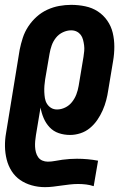

<svg xmlns="http://www.w3.org/2000/svg" viewBox="-23 -548 543 791"><path d="M162 223Q134 223 107.5 215.5Q81 208 60 193.5Q39 179 25 157Q11 135 4.5 109Q-2 83 -2.5 55.5Q-3 28 2 0L58 -343Q63 -368 71 -392.5Q79 -417 93.5 -439Q108 -461 128 -479Q148 -497 172 -508Q196 -519 221 -523.5Q246 -528 270 -528Q300 -528 328.5 -522Q357 -516 380 -501Q403 -486 419 -463Q435 -440 441.5 -412.5Q448 -385 448 -355.5Q448 -326 443 -297L423 -177Q420 -156 414.5 -135Q409 -114 400 -93.5Q391 -73 378 -54Q365 -35 347.5 -20.5Q330 -6 308.5 1Q287 8 266 8Q241 8 219 0.5Q197 -7 181.5 -23.5Q166 -40 157 -61Q148 -82 144 -105L125 9Q123 21 122 33Q121 45 121.5 56.5Q122 68 125 79.5Q128 91 134.5 100Q141 109 151.5 113.5Q162 118 174 118Q189 118 204 115Q219 112 234.5 110Q250 108 264.5 107Q279 106 294 106Q316 106 338 108Q360 110 381 114L363 219Q348 214 332 212Q316 210 299 210Q282 210 264.5 212Q247 214 229.5 216.5Q212 219 195.5 221Q179 223 162 223ZM212 -97Q229 -97 245.5 -105Q262 -113 273.5 -127.5Q285 -142 291.5 -159Q298 -176 301 -194L321 -314Q323 -326 324 -338Q325 -350 323.5 -361.5Q322 -373 319 -384.5Q316 -396 309.5 -404.5Q303 -413 293 -418Q283 -423 270 -423Q253 -423 236 -415Q219 -407 207.5 -392.5Q196 -378 190 -361Q184 -344 181 -326L163 -221Q161 -208 160 -195Q159 -182 159.5 -169Q160 -156 162 -143.5Q164 -131 170.5 -120.5Q177 -110 187.5 -103.5Q198 -97 212 -97Z"/></svg>

Font: Iosevka Term Curly Extrabold
Style: Italic
Weight: 800
Italic angle: -9°
Designer: Belleve Invis
Foundry: Belleve Invis
Version: Version 32.3.0